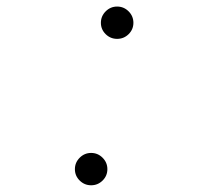

<svg xmlns="http://www.w3.org/2000/svg" viewBox="-20 -547 626 577"><path d="M253.9 9.8Q233.9 9.8 219.5 -4.4Q205.1 -18.6 205.1 -38.6Q205.1 -58.6 219.5 -73Q233.9 -87.4 253.9 -87.4Q273.9 -87.4 288.3 -73Q302.7 -58.6 302.7 -38.6Q302.7 -18.6 288.3 -4.4Q273.9 9.8 253.9 9.8ZM332 -430.2Q312 -430.2 297.6 -444.3Q283.2 -458.5 283.2 -478.5Q283.2 -498.5 297.6 -512.9Q312 -527.3 332 -527.3Q352.1 -527.3 366.5 -512.9Q380.9 -498.5 380.9 -478.5Q380.9 -458.5 366.5 -444.3Q352.1 -430.2 332 -430.2Z"/></svg>

Font: CaskaydiaCove NF ExtraLight
Style: Italic
Weight: 200
Italic angle: -10°
Designer: Aaron Bell
Foundry: Saja Typeworks
Version: Version 2111.001; VTT 6.35;Nerd Fonts 3.2.1